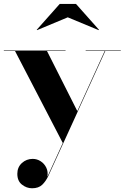

<svg xmlns="http://www.w3.org/2000/svg" viewBox="-21 -724 651 1003"><path d="M333 -633.5 172.5 -566.5 171 -568.5 291 -703.5H376L496 -568.5L494.5 -566.5ZM384.5 -140 375 -119 231.5 195Q218.5 223 199.5 241.2Q180.5 259.5 146.5 259.5Q118 259.5 93.8 240.5Q69.5 221.5 69.5 184Q69.5 149.5 93.2 127.8Q117 106 150 106Q172 106 191.2 118.2Q210.5 130.5 220.8 151.8Q231 173 226.5 199.5L307 23L57.5 -457.5H-1V-460H321.5V-457.5H224.5L383 -143.5L526 -457.5H426.5V-460H610V-457.5H529L384.5 -140.5Z"/></svg>

Font: Bodoni* 72pt
Style: Bold
Weight: 700
Version: Version 2.3